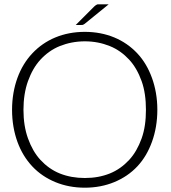

<svg xmlns="http://www.w3.org/2000/svg" viewBox="-20 -864 793 892"><path d="M711 -354C711 -408 702 -458 686 -502C670 -546 648 -584 618 -616C588 -648 552 -673 511 -690C470 -707 424 -716 374 -716C324 -716 278 -707 237 -690C196 -673 160 -648 130 -616C100 -584 77 -546 61 -502C45 -458 36 -408 36 -354C36 -299 45 -249 61 -205C77 -161 100 -123 130 -91C160 -59 196 -35 237 -18C278 -1 324 8 374 8C424 8 470 -1 511 -18C552 -35 588 -59 618 -91C648 -123 670 -161 686 -205C702 -249 711 -299 711 -354ZM658 -354C658 -304 652 -260 638 -221C624 -182 605 -148 580 -121C555 -94 525 -72 490 -58C455 -44 417 -37 374 -37C332 -37 293 -44 258 -58C223 -72 193 -94 168 -121C143 -148 124 -182 110 -221C96 -260 89 -304 89 -354C89 -403 96 -448 110 -487C124 -526 143 -560 168 -587C193 -614 223 -636 258 -650C293 -664 332 -672 374 -672C417 -672 455 -664 490 -650C525 -636 555 -614 580 -587C605 -560 624 -526 638 -487C652 -448 658 -403 658 -354ZM485 -844H443C436 -844 431 -844 429 -842C426 -841 423 -838 419 -835L332 -748H358C362 -748 364 -748 366 -749C368 -750 370 -751 373 -753Z"/></svg>

Font: SVN-Aleo
Style: Light
Weight: 300
Designer: Alessio Laiso
Version: Version 1.2.2